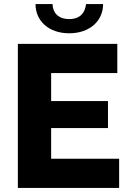

<svg xmlns="http://www.w3.org/2000/svg" viewBox="-20 -926 639 946"><path d="M321 -762C422 -762 488 -823 488 -906H404C399 -863 375 -832 321 -832C265 -832 239 -866 239 -906H155C155 -823 220 -762 321 -762ZM567 -144H232V-295H512V-428H232V-566H558V-710H68V0H567Z"/></svg>

Font: FIGSv2-sans-serif ExtraBold
Style: Regular
Weight: 800
Designer: Matt McInerney, Pablo Impallari, Rodrigo Fuenzalida,Mirko Velimirovic
Foundry: Matt McInerney, Pablo Impallari, Rodrigo Fuenzalida
Version: Version 4.021;hotconv 1.0.109;makeotfexe 2.5.65596